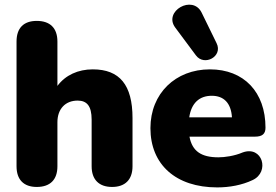

<svg xmlns="http://www.w3.org/2000/svg" viewBox="-20 -805 1201 836"><path d="M140 9C199 9 230 -23 230 -81V-273C230 -330 264 -367 318 -367C358 -367 379 -344 379 -284V-81C379 -23 411 9 468 9C525 9 557 -23 557 -81V-291C557 -435 501 -503 384 -503C320 -503 265 -478 230 -431V-624C230 -683 198 -714 140 -714C83 -714 52 -683 52 -624V-81C52 -23 83 9 140 9Z M833 -564C869 -515 952 -559 923 -617L858 -750C819 -830 690 -756 743 -685ZM926 11C979 11 1034 1 1080 -21C1156 -56 1123 -173 1036 -141C1001 -126 959 -120 931 -120C857 -120 817 -146 805 -210H1090C1122 -210 1136 -222 1136 -249C1136 -404 1042 -503 894 -503C744 -503 635 -398 635 -247C635 -89 745 11 926 11ZM902 -388C954 -388 986 -357 990 -294H804C813 -356 848 -388 902 -388Z"/></svg>

Font: Nunito Black
Style: Regular
Weight: 900
Designer: Vernon Adams
Foundry: Vernon Adams
Version: Version 3.602